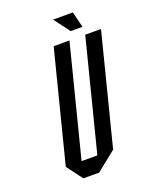

<svg xmlns="http://www.w3.org/2000/svg" viewBox="-147 -873 755 953"><g transform="rotate(-20 230.5 -396.0)"><path d="M210.8 -666.7H294.2L145.8 -83.3H229.2L377.5 -666.7H460.8L312.5 -83.3L208.3 0H125L62.5 -83.3ZM378.3 -708.3H315.8L253.3 -791.7H357.5Z"/></g></svg>

Font: Yulong
Style: Italic
Weight: 400
Italic angle: -14.25°
Designer: GGBotNet
Foundry: f0n7.com
Version: 1.00